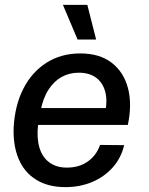

<svg xmlns="http://www.w3.org/2000/svg" viewBox="-20 -757 611 787"><path d="M248 10Q177 10 128 -20.5Q79 -51 56 -106.5Q33 -162 36 -235Q41 -325 75.5 -393Q110 -461 170 -499.5Q230 -538 309 -538Q388 -538 437.5 -500Q487 -462 504.5 -396Q522 -330 504 -245H136Q130 -192 141.5 -152.5Q153 -113 182 -91.5Q211 -70 254 -70Q305 -70 340.5 -95.5Q376 -121 390 -163L489 -162Q476 -108 441 -69.5Q406 -31 356.5 -10.5Q307 10 248 10ZM146 -301 135 -314H424L412 -301Q421 -348 410.5 -384Q400 -420 372.5 -439.5Q345 -459 303 -459Q264 -459 232.5 -441.5Q201 -424 178.5 -389Q156 -354 146 -301ZM298 -595 238 -737H338L374 -595Z"/></svg>

Font: Mona Sans ExtraLight Medium
Style: Italic
Weight: 500
Italic angle: -11.6951°
Version: Version 2.000